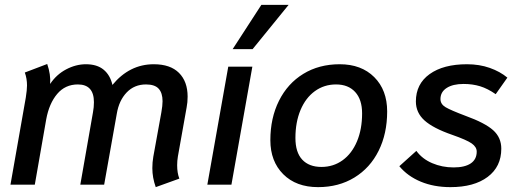

<svg xmlns="http://www.w3.org/2000/svg" viewBox="-20 -759 2140 789"><path d="M606 -68Q606 -92 610 -115L643 -297Q648 -325 648 -343Q648 -377 632 -394.5Q616 -412 580 -412Q532 -412 500.5 -379Q469 -346 460 -292L408 0H310L362 -297Q366 -318 366 -339Q366 -412 300 -412Q248 -412 215 -373Q182 -334 170 -269L123 0H23L86 -358Q91 -390 91 -408Q91 -436 82 -461L174 -496Q189 -453 186 -414Q212 -453 252 -474Q292 -495 333 -495Q379 -495 406 -472.5Q433 -450 442 -410Q512 -495 612 -495Q680 -495 715.5 -459.5Q751 -424 751 -362Q751 -338 747 -318L711 -116Q708 -98 708 -80Q708 -48 717 -25L620 10Q606 -29 606 -68Z M918 -485H1017L931 0H832ZM1054 -739H1166L1018 -557H936Z M1091 -183Q1091 -274 1126.5 -345Q1162 -416 1226.5 -455.5Q1291 -495 1376 -495Q1465 -495 1518 -442Q1571 -389 1571 -301Q1571 -210 1536 -139.5Q1501 -69 1436.5 -29.5Q1372 10 1287 10Q1197 10 1144 -43Q1091 -96 1091 -183ZM1468 -293Q1468 -350 1439.5 -381Q1411 -412 1361 -412Q1312 -412 1274 -384.5Q1236 -357 1215 -307Q1194 -257 1194 -192Q1194 -133 1222 -103Q1250 -73 1301 -73Q1350 -73 1388 -100.5Q1426 -128 1447 -178Q1468 -228 1468 -293Z M1621 -76 1691 -139Q1715 -106 1756 -88.5Q1797 -71 1844 -71Q1890 -71 1914.5 -87.5Q1939 -104 1939 -136Q1939 -155 1918.5 -169.5Q1898 -184 1838 -205Q1760 -232 1724.5 -264Q1689 -296 1689 -342Q1689 -414 1745.5 -454.5Q1802 -495 1899 -495Q1950 -495 1992.5 -480Q2035 -465 2065 -440L2017 -372Q1984 -395 1953 -404.5Q1922 -414 1885 -414Q1841 -414 1815.5 -397.5Q1790 -381 1790 -352Q1790 -331 1811 -318.5Q1832 -306 1893 -283Q1973 -254 2006.5 -224Q2040 -194 2040 -148Q2040 -74 1984 -32Q1928 10 1831 10Q1763 10 1709 -12.5Q1655 -35 1621 -76Z"/></svg>

Font: Niramit Medium
Style: Italic
Weight: 500
Italic angle: -10°
Designer: Katatrad Aksorn Co.,Ltd.
Foundry: Cadson Demak Co.,Ltd.
Version: Version 1.000; ttfautohint (v1.6)